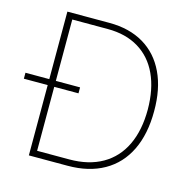

<svg xmlns="http://www.w3.org/2000/svg" viewBox="-125 -810 904 912"><g transform="rotate(15 327.0 -353.5)"><path d="M95.7 0V-345.7H-21.5V-375H95.7V-707H302.7Q400.9 -707 471.4 -665.3Q542 -623.5 579.3 -544.7Q616.7 -465.8 616.2 -356.4Q616.2 -244.1 577.4 -164.1Q538.6 -84 464.4 -42Q390.1 0 286.1 0ZM286.1 -31.2Q381.3 -31.2 448.5 -69.8Q515.6 -108.4 550.3 -181.4Q585 -254.4 585 -356.4Q584.5 -456.5 551.3 -528.3Q518.1 -600.1 454.8 -638.4Q391.6 -676.8 302.7 -676.8H127.9V-375H247.1V-345.7H127.9V-31.2Z"/></g></svg>

Font: Pretendard JP Thin
Style: Regular
Weight: 100
Designer: Base glyphs from Inter by Rasmus Andersson; Hangeul glyphs from Noto Sans CJK(Source Han Sans) by Jang Soo-young and Kan
Foundry: Kil Hyung-jin
Version: Version 1.309